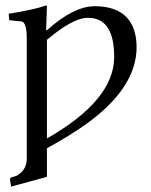

<svg xmlns="http://www.w3.org/2000/svg" viewBox="-20 -462 560 711"><path d="M305.2 -396Q259.8 -396 186.5 -340.8Q171.4 -329.1 153.8 -314.9V50.8Q402.8 -91.3 402.8 -251Q402.8 -384.8 320.8 -395Q313 -396 305.2 -396ZM79.1 -320.8Q79.1 -377 61 -382.3Q58.6 -382.8 57.1 -382.8L14.2 -387.2L12.2 -411.1Q108.9 -426.3 149.9 -441.9Q153.3 -440.4 153.8 -439L150.9 -350.1H153.8Q252.4 -438.5 330.1 -439Q464.8 -439 483.4 -321.8Q485.8 -304.7 485.8 -287.1Q485.8 -136.7 298.3 -2Q237.3 41.5 153.8 86.9V192.9L21 229L17.1 204.1Q17.1 196.8 22 194.8L39.1 189.9Q76.7 170.9 79.1 129.9Z"/></svg>

Font: Linux Biolinum Capitals O
Style: Small Caps
Weight: 400
Designer: Philipp H. Poll
Foundry: Philipp H. Poll
Version: Version 1.0.4